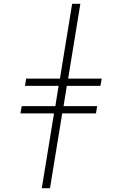

<svg xmlns="http://www.w3.org/2000/svg" viewBox="-20 -843 640 1006"><path d="M199 143 263 -249H87L94 -287H270L287 -393H111L117 -431H294L358 -823H401L337 -431H513L506 -393H330L313 -287H489L483 -249H306L242 143Z"/></svg>

Font: Iosevka Slab XLtEx
Style: Italic
Weight: 200
Width: 7
Italic angle: -9°
Monospace: yes
Designer: Belleve Invis
Foundry: Belleve Invis
Version: Version 11.1.0; ttfautohint (v1.8.3)